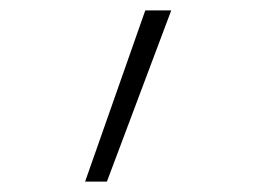

<svg xmlns="http://www.w3.org/2000/svg" viewBox="-20 -131 490 370"><path d="M144 219 260 -111H310L186 219Z"/></svg>

Font: Zed Sans Extralight Extended
Style: Regular
Weight: 200
Width: 7
Designer: Belleve Invis
Foundry: Belleve Invis
Version: Version 1.0.0; ttfautohint (v1.8.4)